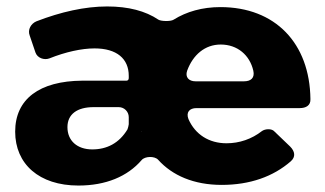

<svg xmlns="http://www.w3.org/2000/svg" viewBox="-20 -567 1006 595"><path d="M663 -545C607 -545 558 -531 518 -506C509 -500 479 -501 471 -506C431 -533 378 -547 312 -547C243 -547 168 -530 93 -501C76 -494 65 -475 72 -457L90 -404C96 -387 117 -380 133 -386C183 -406 233 -417 273 -417C342 -417 379 -385 379 -332V-325C379 -320 376 -317 372 -317H235C102 -316 27 -260 27 -159C27 -59 101 8 223 8C308 8 375 -20 419 -71C429 -83 459 -84 470 -72C514 -23 581 6 667 6C755 6 827 -20 881 -67C897 -81 894 -98 879 -113L830 -160C822 -169 802 -168 792 -161C760 -136 722 -123 682 -123C628 -123 585 -150 564 -198C556 -219 567 -232 589 -232H909C928 -232 943 -240 942 -260C940 -433 833 -545 663 -545ZM560 -348C578 -397 615 -429 664 -429C716 -429 754 -396 765 -348C770 -326 758 -315 736 -315H586C565 -315 553 -328 560 -348ZM266 -104C219 -104 189 -131 189 -173C189 -213 219 -235 270 -235H348C365 -235 379 -221 379 -204V-182C379 -179 376 -168 375 -166C349 -123 311 -104 266 -104ZM418 -160H417C417 -160 417 -161 418 -161Z"/></svg>

Font: Trueno
Style: RoundBd
Weight: 700
Designer: Julieta Ulanovsky, Jasper
Foundry: Julieta Ulanovsky, Cannot Into Space Fonts
Version: Version 3.001